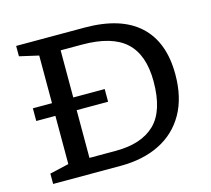

<svg xmlns="http://www.w3.org/2000/svg" viewBox="-102 -828 1045 950"><g transform="rotate(-15 421.0 -353.5)"><path d="M57 0V-53L155 -75.5V-322.5H57V-387.5H155V-631.5L57 -654V-707H407Q592.5 -707 687 -620.2Q781.5 -533.5 781.5 -368Q781.5 -248.5 734.5 -166.2Q687.5 -84 602.5 -42Q517.5 0 402.5 0ZM668.5 -362Q668.5 -498 597.5 -563.5Q526.5 -629 373 -629H264V-387.5H425V-322.5H264V-78H399.5Q531.5 -78 600 -144.8Q668.5 -211.5 668.5 -362Z"/></g></svg>

Font: Newsreader 6pt
Style: Regular
Weight: 400
Designer: Hugues Gentile
Foundry: Production Type
Version: Version 1.003; ttfautohint (v1.8.3)